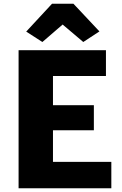

<svg xmlns="http://www.w3.org/2000/svg" viewBox="-20 -1013 656 1033"><path d="M80 0V-743H550V-604H265V-447H485V-312H265V-142H579V0ZM208 -787 121 -843 260 -993H375L515 -844L428 -787L317 -881Z"/></svg>

Font: Merriweather Sans Black
Style: Regular
Weight: 900
Designer: Eben Sorkin
Foundry: Eben Sorkin
Version: Version 1.008; ttfautohint (v1.7.19-72a1) -l 8 -r 50 -G 200 